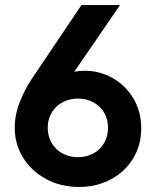

<svg xmlns="http://www.w3.org/2000/svg" viewBox="-20 -740 623 768"><path d="M39.1 -227.5Q38.6 -280.3 59.3 -332.5Q80.1 -384.8 105.5 -421.9L305.7 -719.7H460L276.9 -452.6Q295.4 -457 318.4 -457Q378.9 -457 430.7 -427.7Q482.4 -398.4 513.7 -345.9Q544.9 -293.5 544.9 -226.6Q544.9 -159.2 512.2 -105.7Q479.5 -52.2 422.9 -22.2Q366.2 7.8 295.9 7.8Q222.7 7.8 163.8 -24.2Q105 -56.2 72 -110.1Q39.1 -164.1 39.1 -227.5ZM412.1 -229.5Q412.1 -262.7 396.7 -289.1Q381.3 -315.4 354 -330.6Q326.7 -345.7 292 -345.7Q257.3 -345.7 229.7 -330.6Q202.1 -315.4 186.5 -289.1Q170.9 -262.7 170.9 -229.5Q170.9 -195.3 186.5 -168.5Q202.1 -141.6 229.7 -126.5Q257.3 -111.3 292 -111.3Q326.7 -111.3 354 -126.5Q381.3 -141.6 396.7 -168.5Q412.1 -195.3 412.1 -229.5Z"/></svg>

Font: Reddit Sans Chocolate
Style: Bold
Weight: 700
Designer: Stephen Hutchings
Foundry: Reddit
Version: Version 1.011